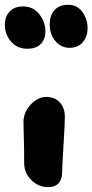

<svg xmlns="http://www.w3.org/2000/svg" viewBox="-29 -770 385 800"><path d="M261.2 -570.8Q225.1 -570.8 201.7 -598.9Q178.2 -627 178.2 -668.9Q178.2 -705.6 197.8 -727.8Q217.3 -750 255.9 -750Q293 -750 314.5 -719.7Q335.9 -689.5 335.9 -652.8Q335.9 -617.7 315.9 -594.2Q295.9 -570.8 261.2 -570.8ZM84 -566.9Q43 -566.9 17.1 -596.7Q-8.8 -626.5 -8.8 -666Q-8.8 -701.2 11.5 -722.2Q31.7 -743.2 66.9 -743.2Q109.9 -743.2 135 -710.4Q160.2 -677.7 160.2 -639.2Q160.2 -607.4 141.4 -587.2Q122.6 -566.9 84 -566.9ZM171.9 9.8Q130.9 9.8 101.3 -20Q71.8 -49.8 71.8 -88.9Q71.8 -142.6 70.3 -192.9Q68.8 -243.2 68.8 -261.2Q68.8 -302.2 98.9 -334.2Q128.9 -366.2 164.1 -366.2Q197.3 -366.2 219 -344.7Q240.7 -323.2 241.2 -283.2Q241.7 -261.7 235.8 -168Q230 -74.2 230 -53.2Q230 -23.4 215.1 -6.8Q200.2 9.8 171.9 9.8Z"/></svg>

Font: Shantell Sans Irregular
Style: Bold
Weight: 700
Designer: Stephen Nixon, Anya Danilova, Shantell Martin
Foundry: Arrow Type
Version: Version 1.006;[9816181b4]